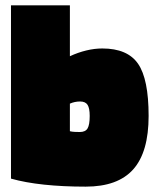

<svg xmlns="http://www.w3.org/2000/svg" viewBox="-20 -685 587 717"><path d="M362 -504Q456 -504 495.5 -447Q535 -390 535 -252Q535 -117 477.5 -52.5Q420 12 300 12Q215 12 144.5 4.5Q74 -3 21 -18V-665H241V-475Q271 -489 302 -496.5Q333 -504 362 -504ZM315 -252Q315 -281 307 -293.5Q299 -306 279 -306Q269 -306 259.5 -304Q250 -302 241 -298V-195Q249 -193 258.5 -192.5Q268 -192 278 -192Q299 -192 307 -205.5Q315 -219 315 -252Z"/></svg>

Font: Blinker Black
Style: Regular
Weight: 900
Designer: Juergen Huber
Foundry: supertype
Version: Version 1.017;hotconv 1.0.117;makeotfexe 2.5.65602